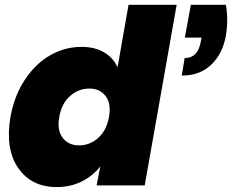

<svg xmlns="http://www.w3.org/2000/svg" viewBox="-20 -760 951 787"><path d="M762.2 -740.2H905.8Q917 -677.7 905.8 -613.8Q893.1 -540.5 846.4 -495.4Q799.8 -450.2 725.1 -450.2L736.8 -522Q792 -522 803.2 -590.8L806.2 -606H737.8ZM22.9 -280.8Q38.6 -368.2 82.5 -434.1Q126.5 -500 186.5 -533.9Q246.6 -567.9 314 -567.9Q368.7 -567.9 406.7 -545.4Q444.8 -522.9 461.9 -483.9L506.8 -740.2H704.1L573.2 0H376L391.1 -78.1Q361.3 -39.1 314.9 -16.1Q268.6 6.8 211.9 6.8Q108.9 6.8 54.7 -71.3Q0.5 -149.4 22.9 -280.8ZM426.8 -280.8Q436.5 -335 413.1 -366Q389.6 -397 346.2 -397Q301.8 -397 267.1 -366.5Q232.4 -335.9 223.1 -280.8Q212.9 -226.6 236.8 -195.3Q260.7 -164.1 304.2 -164.1Q348.1 -164.1 382.6 -194.8Q417 -225.6 426.8 -280.8Z"/></svg>

Font: Poppins ExtraBold
Style: Italic
Weight: 800
Italic angle: -10°
Designer: Ninad Kale (Devanagari), Jonny Pinhorn (Latin)
Foundry: Indian Type Foundry
Version: Version 3.200;PS 1.000;hotconv 16.6.54;makeotf.lib2.5.65590